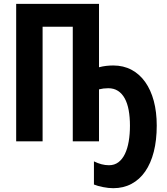

<svg xmlns="http://www.w3.org/2000/svg" viewBox="-20 -734 869 997"><path d="M494.1 -713.9V-384.8Q512.2 -389.6 530.8 -391.8Q549.3 -394 567.9 -394Q620.6 -394 662.6 -371.8Q704.6 -349.6 733.9 -308.3Q763.2 -267.1 778.6 -209.7Q793.9 -152.3 793.9 -82Q793.9 -6.3 778.6 54Q763.2 114.3 733.9 156.5Q704.6 198.7 662.6 220.9Q620.6 243.2 567.9 243.2Q543.5 243.2 514.9 237.5Q486.3 231.9 467.8 224.1V104Q487.8 113.8 507.1 118.9Q526.4 124 545.9 124Q574.2 124 594.7 108.6Q615.2 93.3 628.7 65.4Q642.1 37.6 648.4 0.2Q654.8 -37.1 654.8 -81.1Q654.8 -126 648.2 -161.9Q641.6 -197.8 627.7 -223.1Q613.8 -248.5 592.5 -262.2Q571.3 -275.9 542 -275.9Q529.3 -275.9 517.3 -274.4Q505.4 -272.9 494.1 -270V0H357.9V-595.2H201.2V0H64V-713.9Z"/></svg>

Font: Open Sans Condensed
Style: Regular
Weight: 400
Width: 3
Designer: Monotype Design Team
Foundry: Monotype Imaging Inc.
Version: Version 3.000